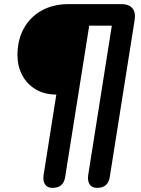

<svg xmlns="http://www.w3.org/2000/svg" viewBox="-20 -725 685 934"><path d="M235 189Q211 189 199.5 172.5Q188 156 192 127L254 -265Q196 -265 153.5 -290.5Q111 -316 88 -359.5Q65 -403 65 -457Q65 -531 96 -587Q127 -643 183 -674Q239 -705 315 -705H570Q607 -705 624 -685Q641 -665 635 -628L514 136Q506 189 452 189Q428 189 416.5 172.5Q405 156 409 127L524 -600H414L297 136Q289 189 235 189Z"/></svg>

Font: Nunito ExtraBold
Style: Italic
Weight: 800
Italic angle: -9°
Designer: Vernon Adams
Foundry: Vernon Adams
Version: Version 3.601; ttfautohint (v1.8.2.53-6de2)